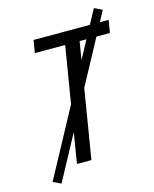

<svg xmlns="http://www.w3.org/2000/svg" viewBox="-131 -907 863 1077"><g transform="rotate(-15 300.0 -368.0)"><path d="M202 0 311 -662H135L147 -735H583L571 -662H395L286 0ZM90 84 44 62 520 -820 566 -798Z"/></g></svg>

Font: Iosevka Aile Oblique
Style: Regular
Weight: 400
Italic angle: -9°
Designer: Belleve Invis
Foundry: Belleve Invis
Version: Version 31.1.0; ttfautohint (v1.8.4)